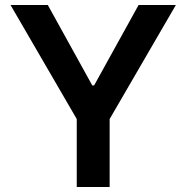

<svg xmlns="http://www.w3.org/2000/svg" viewBox="-20 -747 744 767"><path d="M22 -727.1H170.9L348.6 -405.8H356L533.7 -727.1H682.6L418 -271.5V0H286.6V-271.5Z"/></svg>

Font: Interop SemBd
Style: Regular
Weight: 600
Designer: Rasmus Andersson, Google, Jang Haemin
Foundry: jhaemin
Version: Version 1.007